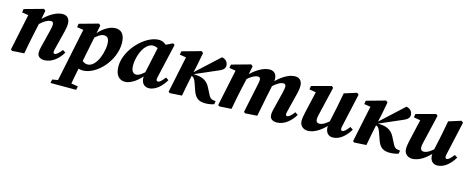

<svg xmlns="http://www.w3.org/2000/svg" viewBox="-37 -1137 4885 1998"><g transform="rotate(15 2405.5 -137.5)"><path d="M45.1 8 175.1 0C188.8 -72.4 201.5 -142.9 217.3 -214.3L246.3 -349L249 -360.9L272.5 -484.4L253.8 -500.2L49.4 -443.4L43.3 -405.9L169.7 -386L116.6 -415L30.8 -3.6L45.1 8ZM392.3 15.1C477.8 15.1 547.1 -50.7 586.1 -117.6L555.6 -138C523.9 -96.6 498.8 -76.1 481.7 -76.1C471.9 -76.1 466.3 -83.1 466.3 -96.3C466.3 -106.3 469.9 -119.9 474.7 -139.3L521.9 -328.2C529.9 -359.7 534.6 -388.4 534.6 -415.4C534.6 -471.4 501.8 -498.7 458.4 -498.7C388.1 -498.7 306.4 -449.1 230.8 -367.2H224.8L230.8 -323C282.6 -374 327.1 -396.6 358.7 -396.6C374.2 -396.6 385.1 -387.1 385.1 -365.7C385.1 -349.3 380 -322 372 -290.9L334.7 -141.1C326.8 -110.8 318 -78.1 318 -48.6C318 -8.3 344.9 15.1 392.3 15.1Z M518.1 227.1H794.8L802.8 188.1L680.2 168.4H638.7L525.9 188.1L518.1 227.1ZM576.1 227.1H720.7C732.8 155.5 746.3 85.9 766.1 -13.4L773 -31.4L838.6 -356.9L839.6 -362.6L864.5 -484.4L845.8 -500.2L641.4 -443.4L636 -405.9L762.2 -386L709.4 -415L576.1 227.1ZM806.2 15.1C958.8 15.1 1129.5 -174.5 1129.5 -361.4C1129.5 -465.7 1083.2 -498.7 1025.6 -498.7C956.9 -498.7 869.4 -440.5 813.9 -354H809.6L820.6 -330.8C855.6 -367.6 896.1 -396.6 929.2 -396.6C967.9 -396.6 986.6 -372.8 986.6 -313.5C986.6 -253.1 964.5 -174.7 936 -128.9C905.3 -78.8 874.3 -58.6 837.2 -58.6C799.6 -58.6 770.6 -87.8 744.1 -130.4L703.5 -30.7C733.6 1.3 767.4 15.1 806.2 15.1Z M1261.3 15.1C1329.4 15.1 1409.1 -46.7 1469.1 -127H1472.8L1466.6 -159.8C1424 -115.5 1387.6 -87.5 1355.9 -87.5C1322 -87.5 1300.9 -112.9 1300.9 -176.1C1300.9 -246.9 1333.2 -348.4 1379.7 -391.2C1404.3 -414.6 1427.6 -424.9 1449.6 -424.9C1476.5 -424.9 1503.3 -413.2 1526.9 -396.5L1594.7 -446.1C1566.5 -479.2 1533.4 -498.7 1493.9 -498.7C1346.3 -498.7 1156.3 -302.6 1156.3 -124.3C1156.3 -21.3 1206.9 15.1 1261.3 15.1ZM1518.7 15.1C1593.6 15.1 1660.9 -55.3 1696.3 -118.3L1665.8 -138.7C1635.1 -99.3 1612.9 -76.1 1594.3 -76.1C1582.8 -76.1 1576.1 -83.3 1576.1 -96.6C1576.1 -106.9 1579.1 -120.7 1583.6 -139.3L1663.6 -489L1644.9 -501.6L1513.7 -438.3L1507.4 -436.6L1436.1 -105.1L1440.2 -103.6C1438.2 -92.9 1437.3 -85.5 1437.3 -75.8C1438.8 -17.2 1470.9 15.1 1518.7 15.1Z M1744.1 8 1874.1 0C1887.8 -72.4 1900.5 -142.9 1916.3 -214.3L1948 -360.9L1971.5 -484.4L1952.8 -500.2L1748.4 -443.4L1742.3 -405.9L1868.7 -386L1815.6 -415L1729.8 -3.6L1744.1 8ZM2221.6 0 2227.3 -34.3 2198.5 -38.3C2173.9 -41.7 2161.6 -56.2 2144.1 -91.3L2113.6 -151.4C2086.8 -205.2 2043.2 -237.2 1978 -243.4L1922.2 -248L1918.5 -240.3L2146.4 -339.1C2209.7 -364.4 2240.4 -381 2240.4 -420.5C2240.4 -458 2213.2 -487 2173.6 -493L1917 -256.9L1902.7 -244.6H1898.7V-231.9L1911.9 -227.4C1939.8 -216.7 1951.2 -206.9 1968 -158.6L1994.3 -82.8C2021 -6.3 2063.4 15.1 2126.9 15.1C2161.8 15.1 2193 10 2221.6 0Z M2278.1 8 2408.1 0C2421.8 -72.4 2434.5 -142.9 2450.3 -214.3L2482 -355.1L2479.8 -355L2505.5 -484.4L2486.8 -500.2L2282.4 -443.4L2276.3 -405.9L2402.7 -386L2349.6 -415L2263.8 -3.6L2278.1 8ZM2555.8 8 2685.3 0C2699 -72.4 2712.7 -142.9 2727.7 -214.3L2757 -354.3L2755.4 -356.6C2760.1 -378.3 2764.4 -392.1 2764.4 -415.4C2764.4 -471.4 2731.7 -498.7 2687.8 -498.7C2617.9 -498.7 2536.5 -449.1 2460.9 -368.6H2454.5L2461 -324.4C2512.7 -374.7 2557 -396.6 2589.3 -396.6C2603.4 -396.6 2614.7 -387.1 2614.7 -367.3C2614.7 -351.3 2609.2 -328.2 2604.1 -301.9L2541.5 -3.6L2555.8 8ZM2896.4 15.1C2982.4 15.1 3049.4 -50.1 3089.9 -117.6L3059.4 -138C3026.6 -95.8 3003.4 -76.1 2985.8 -76.1C2976.2 -76.1 2970.1 -83.1 2970.1 -96.3C2970.1 -106.3 2973.9 -119.9 2978.8 -139.3L3025.9 -328.2C3033.9 -359.7 3038.6 -388.4 3038.6 -415.4C3038.6 -471.4 3005.9 -498.7 2962.4 -498.7C2892.7 -498.7 2813 -449.1 2737.7 -367.4H2731.3L2737.7 -323C2788.9 -373.7 2831.5 -396.6 2862.4 -396.6C2878.3 -396.6 2888.9 -387.1 2888.9 -365.7C2888.9 -349.3 2883.7 -322 2875.7 -290.9L2838.4 -141.1C2830.6 -110.8 2821.7 -78.1 2821.7 -48.6C2821.7 -8.3 2848.6 15.1 2896.4 15.1Z M3232.2 15.1C3303.1 15.1 3383.8 -36.5 3459.6 -129.7H3472.4L3453.9 -162C3399.3 -108.9 3362.1 -87.5 3328.4 -87.5C3308.7 -87.5 3293.2 -97.9 3293.2 -127.6C3293.2 -147.5 3298.5 -169.5 3304.7 -195.4L3372.7 -484.4L3355.4 -500.2L3144.9 -443.7L3138.7 -405.9L3234.7 -389.8L3216.2 -419L3158 -164.5C3150.8 -131.2 3144.2 -97.7 3144.2 -69.3C3144.2 -16 3183.2 15.1 3232.2 15.1ZM3499 15.1C3581.8 15.1 3643.4 -51.9 3682.9 -117.6L3652.2 -138C3619.1 -95.8 3598.4 -76.1 3580.7 -76.1C3570.8 -76.1 3563.4 -83.3 3563.4 -96.6C3563.4 -106.9 3566 -120.7 3570.3 -139.3L3647 -484.4L3627.6 -500.2L3493.8 -458C3484.9 -407.6 3475.8 -358.6 3465.7 -309.7L3426.9 -127.2H3430.2C3424.1 -103.7 3421.7 -89.5 3421.7 -76.2C3421.7 -17.6 3454.8 15.1 3499 15.1Z M3731.1 8 3861.1 0C3874.8 -72.4 3887.5 -142.9 3903.3 -214.3L3935 -360.9L3958.5 -484.4L3939.8 -500.2L3735.4 -443.4L3729.3 -405.9L3855.7 -386L3802.6 -415L3716.8 -3.6L3731.1 8ZM4208.6 0 4214.3 -34.3 4185.5 -38.3C4160.9 -41.7 4148.6 -56.2 4131.1 -91.3L4100.6 -151.4C4073.8 -205.2 4030.2 -237.2 3965 -243.4L3909.2 -248L3905.5 -240.3L4133.4 -339.1C4196.7 -364.4 4227.4 -381 4227.4 -420.5C4227.4 -458 4200.2 -487 4160.6 -493L3904 -256.9L3889.7 -244.6H3885.7V-231.9L3898.9 -227.4C3926.8 -216.7 3938.2 -206.9 3955 -158.6L3981.3 -82.8C4008 -6.3 4050.4 15.1 4113.9 15.1C4148.8 15.1 4180 10 4208.6 0Z M4357.2 15.1C4428.1 15.1 4508.8 -36.5 4584.6 -129.7H4597.4L4578.9 -162C4524.3 -108.9 4487.1 -87.5 4453.4 -87.5C4433.7 -87.5 4418.2 -97.9 4418.2 -127.6C4418.2 -147.5 4423.5 -169.5 4429.7 -195.4L4497.7 -484.4L4480.4 -500.2L4269.9 -443.7L4263.7 -405.9L4359.7 -389.8L4341.2 -419L4283 -164.5C4275.8 -131.2 4269.2 -97.7 4269.2 -69.3C4269.2 -16 4308.2 15.1 4357.2 15.1ZM4624 15.1C4706.8 15.1 4768.4 -51.9 4807.9 -117.6L4777.2 -138C4744.1 -95.8 4723.4 -76.1 4705.7 -76.1C4695.8 -76.1 4688.4 -83.3 4688.4 -96.6C4688.4 -106.9 4691 -120.7 4695.3 -139.3L4772 -484.4L4752.6 -500.2L4618.8 -458C4609.9 -407.6 4600.8 -358.6 4590.7 -309.7L4551.9 -127.2H4555.2C4549.1 -103.7 4546.7 -89.5 4546.7 -76.2C4546.7 -17.6 4579.8 15.1 4624 15.1Z"/></g></svg>

Font: Source Serif 4 Variable
Style: Italic
Weight: 400
Italic angle: -12°
Designer: Frank Grießhammer
Foundry: Adobe Systems Incorporated
Version: Version 4.004;hotconv 1.0.116;makeotfexe 2.5.65601